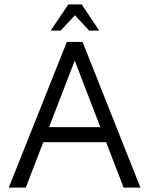

<svg xmlns="http://www.w3.org/2000/svg" viewBox="-20 -859 683 879"><path d="M20 0 286 -667H358L623 0H546L315 -600L330 -602L98 0ZM137 -208 168 -277H495L500 -208ZM212 -719 293 -839H354L434 -719H388L323 -789L258 -719Z"/></svg>

Font: Maven Pro VF Beta
Style: Regular
Weight: 400
Designer: Joe Prince
Foundry: Joe Prince
Version: Version 2.002